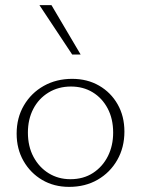

<svg xmlns="http://www.w3.org/2000/svg" viewBox="-20 -724 551 750"><path d="M250 6Q191 6 145 -21Q99 -48 72 -95Q45 -142 45 -202Q45 -264 73.5 -312.5Q102 -361 151 -388.5Q200 -416 262 -416Q321 -416 367 -389.5Q413 -363 439.5 -316.5Q466 -270 466 -210Q466 -148 438 -99Q410 -50 361.5 -22Q313 6 250 6ZM255 -24Q306 -24 343.5 -48.5Q381 -73 401.5 -114Q422 -155 422 -206Q422 -260 400.5 -300.5Q379 -341 342 -363.5Q305 -386 257 -386Q208 -386 169.5 -362.5Q131 -339 110 -298.5Q89 -258 89 -206Q89 -152 111 -111Q133 -70 170.5 -47Q208 -24 255 -24ZM262 -511 134 -704H181L295 -511Z"/></svg>

Font: Ysabeau Infant ExtraLight
Style: Regular
Weight: 250
Designer: Christian Thalmann (Catharsis Fonts)
Version: Version 2.001;gftools[0.9.30]; featfreeze: ss01,ss02,lnum